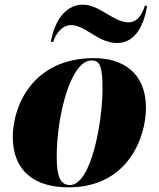

<svg xmlns="http://www.w3.org/2000/svg" viewBox="-20 -796 682 826"><path d="M483 -611C565 -611 600 -692 613 -771H603C590 -730 570 -700 532 -700C469 -700 408 -776 337 -776C257 -776 212 -697 199 -616H209C217 -643 242 -688 287 -688C346 -688 403 -611 483 -611ZM275 10C532 10 608 -208 608 -332C608 -484 507 -546 385 -546C116 -546 35 -334 35 -208C35 -60 128 10 275 10ZM281 0C242 0 224 -31 224 -123C224 -292 282 -536 374 -536C411 -536 421 -508 421 -412C421 -274 373 0 281 0Z"/></svg>

Font: Noto Serif Display Black
Style: Italic
Weight: 900
Italic angle: -12°
Designer: Monotype Design Team
Foundry: Monotype Imaging Inc.
Version: Version 2.009